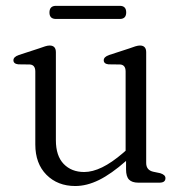

<svg xmlns="http://www.w3.org/2000/svg" viewBox="-20 -626 628 658"><path d="M101 -131V-381Q101 -403.5 82.5 -405L42.5 -405.5Q26 -407.5 26 -419.5Q26 -431 44.5 -437.5L113.5 -460Q125.5 -464.5 134.5 -467.2Q143.5 -470 150 -470Q171.5 -470 171.5 -447V-145.5Q171.5 -92 198.2 -64.2Q225 -36.5 268.5 -36.5Q297 -36.5 330 -52.5Q363 -68.5 402 -102L410.5 -109.5V-381Q410.5 -403.5 392 -405L351.5 -405.5Q335.5 -407.5 335.5 -419.5Q335.5 -431 354 -437.5L423 -460Q434.5 -464.5 443.8 -467.2Q453 -470 459.5 -470Q481 -470 481 -447V-67.5Q481 -43 505 -37.5L529 -32.5Q547 -27 547 -15.5Q547 0 526.5 0H454Q432.5 0 422.2 -10.5Q412 -21 412 -45.5V-74.5Q361.5 -30 319.5 -9.2Q277.5 11.5 238 11.5Q177.5 11.5 139.2 -27Q101 -65.5 101 -131ZM149.5 -583Q149.5 -606 172 -606H390.5Q412.5 -606 412.5 -583.5Q412.5 -561 390.5 -561H172Q149.5 -561 149.5 -583Z"/></svg>

Font: Fraunces 9pt Soft Light
Style: Regular
Weight: 300
Version: Version 1.000;[0bf87f6ff]